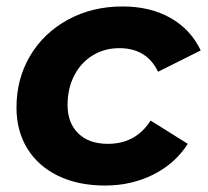

<svg xmlns="http://www.w3.org/2000/svg" viewBox="-20 -566 644 594"><path d="M31 -233Q31 -322 73 -393Q115 -464 190 -505Q265 -546 359 -546Q445 -546 507.5 -510.5Q570 -475 601 -410L469 -344Q434 -417 349 -417Q303 -417 266.5 -394.5Q230 -372 209.5 -332Q189 -292 189 -241Q189 -186 222 -153.5Q255 -121 314 -121Q400 -121 446 -193L561 -121Q522 -60 454.5 -26Q387 8 305 8Q222 8 160 -22Q98 -52 64.5 -106.5Q31 -161 31 -233Z"/></svg>

Font: Montserrat Alternates
Style: Bold Italic
Weight: 700
Italic angle: -11.3°
Designer: Julieta Ulanovsky
Foundry: Julieta Ulanovsky
Version: Version 7.200